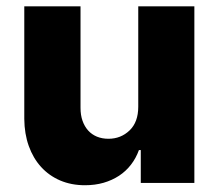

<svg xmlns="http://www.w3.org/2000/svg" viewBox="-20 -565 676 593"><path d="M55 -545.5H228.7V-231.9Q228.7 -209.5 234.9 -191.9Q241.1 -174.4 252.3 -161.9Q263.5 -149.5 279.5 -142.9Q295.5 -136.4 315 -136.4Q353.3 -136.4 380.3 -162.3Q407 -187.9 407 -235.4V-545.5H580.3V0H414.8V-101.6H409.1Q400.2 -76.7 384.6 -56.5Q369 -36.2 347.7 -22.2Q326.3 -8.2 299.9 -0.5Q273.4 7.1 242.5 7.1Q200.3 7.1 165.8 -7.6Q131.4 -22.4 106.9 -49.4Q82.4 -76.3 68.9 -114Q55.4 -151.6 55 -197.8Z"/></svg>

Font: Inter P Extra Bold
Style: Regular
Weight: 800
Designer: Rasmus Andersson
Foundry: rsms
Version: Version 3.018;git-588b23468